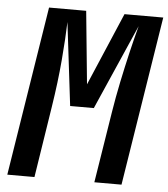

<svg xmlns="http://www.w3.org/2000/svg" viewBox="-52 -777 723 824"><g transform="rotate(5 309.0 -365.0)"><path d="M10 0 126 -730H286L317 -416L451 -730H618L502 0H385L434 -307Q444 -370 458 -437.5Q472 -505 487 -568.5Q502 -632 516 -684L355 -317H253L210 -675Q208 -606 200 -510.5Q192 -415 175 -307L127 0Z"/></g></svg>

Font: JetBrains Mono NL
Style: Bold Italic
Weight: 700
Italic angle: -9°
Designer: Philipp Nurullin, Konstantin Bulenkov
Foundry: JetBrains
Version: Version 2.304; ttfautohint (v1.8.4.7-5d5b)